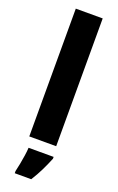

<svg xmlns="http://www.w3.org/2000/svg" viewBox="-185 -806 661 1073"><g transform="rotate(20 146.0 -269.5)"><path d="M226 0H66V-760H226ZM233 72Q218 109 200 146Q182 183 158 221H60V208Q65 188 70 161.5Q75 135 79 108.5Q83 82 84 61H233Z"/></g></svg>

Font: Noto Sans Kannada SemiCondensed ExtraBold
Style: Regular
Weight: 800
Width: 4
Designer: Jelle Bosma - Monotype Design Team
Foundry: Monotype Imaging Inc.
Version: Version 2.005; ttfautohint (v1.8.4.7-5d5b)